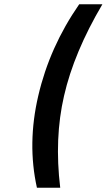

<svg xmlns="http://www.w3.org/2000/svg" viewBox="-20 -757 505 909"><path d="M265.1 131.8H154.8Q108.4 -77.6 161.1 -303.2Q214.8 -534.7 355 -736.8H464.8Q330.1 -508.8 283.2 -303.2Q236.8 -102.5 265.1 131.8Z"/></svg>

Font: Perun
Style: Bold Italic
Weight: 700
Italic angle: -12°
Foundry: Copyright (c) Stefan Peev, Context Ltd, 2016
Version: Version 001.000